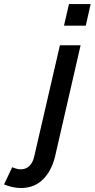

<svg xmlns="http://www.w3.org/2000/svg" viewBox="-162 -710 465 943"><path d="M152.3 -584 176.8 -689.9H283.2L259.3 -584ZM-59.6 213.4Q-99.1 213.4 -142.1 195.8L-102.1 111.3Q-78.6 121.6 -59.6 121.6Q-34.7 121.6 -17.6 105Q-0.5 88.4 6.3 57.6L132.3 -487.8H233.9L108.4 58.6Q91.3 129.4 48.8 171.4Q6.3 213.4 -59.6 213.4Z"/></svg>

Font: HK Grotesk SmBold Legacy Italic
Style: Regular
Weight: 600
Italic angle: -13°
Designer: Alfredo Marco Pradil
Foundry: Hanken Design Co.
Version: Version 2.022;PS 002.022;hotconv 1.0.88;makeotf.lib2.5.64775